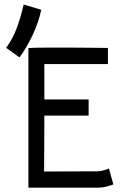

<svg xmlns="http://www.w3.org/2000/svg" viewBox="-20 -849 558 870"><path d="M7.8 -632.3Q37 -671.9 54.8 -718.8Q72.7 -765.6 87.3 -828.6L166.7 -804.7Q156.1 -750.5 128.7 -692.1Q101.4 -633.8 68.3 -588.9ZM108.7 -631.3Q134.3 -633.3 202.1 -633.3Q202.1 -633.3 247 -633.3H297.3Q335.8 -633.3 392.3 -632.6Q448.8 -631.8 461.7 -631.8H469V-558.6H181V-398.4H381.6V-325.2H181V-310.5Q181 -253.4 180.4 -168.2Q179.7 -83 179.7 -71.8L420 -72.8Q431.5 -72.8 444.7 -75.9Q458 -79.1 465.8 -82L473.6 -85.4L493.7 -13.2Q489.6 -11.7 478.6 -8.3Q467.6 -4.9 461.7 -3.2Q455.7 -1.5 444.5 0Q433.3 1.5 420.9 1.5H108.7Z"/></svg>

Font: FantasqueSansM Nerd Font
Style: Regular
Weight: 400
Monospace: yes
Designer: Jany Belluz
Version: Version 1.8.0 ; ttfautohint (v1.8.2);Nerd Fonts 3.4.0